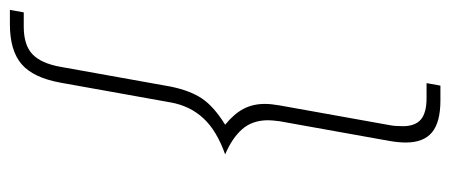

<svg xmlns="http://www.w3.org/2000/svg" viewBox="-281 -517 910 388"><g transform="rotate(-90 174.0 -323.0)"><path d="M80 42Q80 28 83 10L123 -213Q125 -229 125 -236Q125 -268 107 -288.5Q89 -309 56 -323Q104 -340 129 -367Q154 -394 161 -433L201 -656Q211 -711 238.5 -734.5Q266 -758 319 -758H348L343 -730H314Q277 -730 258.5 -712.5Q240 -695 233 -656L193 -433Q185 -394 169 -370Q153 -346 116 -323Q138 -305 148 -286Q158 -267 158 -243Q158 -230 155 -213L115 10Q113 20 113 36Q113 61 126.5 72.5Q140 84 170 84H200L195 112H165Q121 112 100.5 95Q80 78 80 42Z"/></g></svg>

Font: KoHo ExtraLight
Style: Italic
Weight: 275
Italic angle: -10°
Version: Version 1.000; ttfautohint (v1.6)